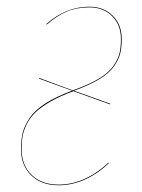

<svg xmlns="http://www.w3.org/2000/svg" viewBox="-20 -547 427 576"><path d="M345.2 -430.2Q345.2 -403.8 340.3 -385.3Q335.4 -366.7 321 -346.7Q306.6 -326.7 277.3 -309.1Q248 -291.5 202.1 -274.9L311 -235.8L310.1 -233.9L200.2 -273.4Q160.2 -258.8 131.3 -242.2Q102.5 -225.6 86.2 -209.7Q69.8 -193.8 60.3 -174.6Q50.8 -155.3 47.9 -138.7Q44.9 -122.1 44.9 -100.1Q44.9 -51.3 75 -22.2Q105 6.8 155.8 6.8Q234.4 6.8 305.2 -59.1L306.2 -57.1Q235.4 8.8 155.8 8.8Q104 8.8 73.5 -21Q43 -50.8 43 -100.1Q43 -128.4 48.3 -149.4Q53.7 -170.4 69.1 -193.4Q84.5 -216.3 116 -236.6Q147.5 -256.8 196.3 -274.9L97.2 -311L98.1 -313L198.2 -275.9Q245.1 -292.5 274.9 -310.1Q304.7 -327.6 319.1 -347.7Q333.5 -367.7 338.1 -385.7Q342.8 -403.8 342.8 -430.2Q342.8 -471.7 316.7 -498.3Q290.5 -524.9 248 -524.9Q210.9 -524.9 180.9 -512.5Q150.9 -500 120.1 -473.1L119.1 -475.1Q178.2 -526.9 248 -526.9Q291.5 -526.9 318.4 -499.8Q345.2 -472.7 345.2 -430.2Z"/></svg>

Font: Fira Sans Compressed Two
Style: Italic
Weight: 100
Width: 3
Italic angle: -8°
Designer: Carrois Corporate & Edenspiekermann AG
Foundry: Carrois Corporate GbR & Edenspiekermann AG
Version: Version 4.203;PS 004.203;hotconv 1.0.88;makeotf.lib2.5.64775